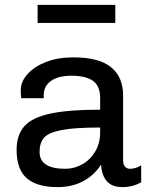

<svg xmlns="http://www.w3.org/2000/svg" viewBox="-20 -756 625 786"><path d="M484 -365V-100Q484 -82 492 -73.5Q500 -65 512 -65Q535 -65 558 -79V-10Q524 10 481 10Q438 10 417 -14.5Q396 -39 394 -82Q332 10 215 10Q131 10 89.5 -26.5Q48 -63 48 -142Q48 -204 80 -239.5Q112 -275 186 -291Q260 -307 390 -307V-354Q390 -405 360 -425.5Q330 -446 273 -446Q219 -446 189 -425Q159 -404 159 -366V-354H67Q65 -368 65 -387Q65 -422 93 -453Q121 -484 169 -502.5Q217 -521 275 -521H284Q385 -521 434.5 -481Q484 -441 484 -365ZM142 -134Q142 -65 247 -65Q284 -65 317 -83.5Q350 -102 370 -136Q390 -170 390 -214V-234Q285 -234 231.5 -223.5Q178 -213 160 -192Q142 -171 142 -134ZM452 -662H134V-736H452Z"/></svg>

Font: Chivo
Style: Regular
Weight: 400
Designer: Hector Gatti
Foundry: Omnibus-Type
Version: Version 1.006; ttfautohint (v1.4.1)